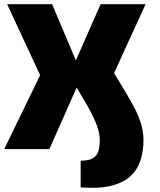

<svg xmlns="http://www.w3.org/2000/svg" viewBox="-25 -710 763 914"><path d="M359 182V55Q398 55 417.5 43Q437 31 443.5 9Q450 -13 450 -43Q450 -83 428.5 -132Q407 -181 373.5 -236.5Q340 -292 305 -352L454 -690H668L518 -362Q548 -312 573.5 -270Q599 -228 618 -190.5Q637 -153 647.5 -117Q658 -81 658 -43Q658 7 644.5 51Q631 95 598.5 126.5Q566 158 507.5 173.5Q449 189 359 182ZM-5 0 166 -352 9 -690H223L366 -352L210 0ZM226 -294V-414H434V-294Z"/></svg>

Font: Exo 2 Black
Style: Regular
Weight: 900
Designer: Natanael Gama
Foundry: Natanael Gama
Version: Version 2.010